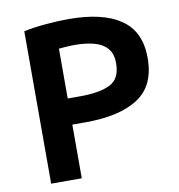

<svg xmlns="http://www.w3.org/2000/svg" viewBox="-79 -774 790 846"><g transform="rotate(-10 316.0 -350.5)"><path d="M82 0V-682Q130 -692 185 -696.5Q240 -701 283 -701Q436 -701 516.5 -645.5Q597 -590 597 -472Q597 -348 514 -294Q431 -240 278 -240H219V0ZM219 -357H276Q363 -357 409.5 -380.5Q456 -404 456 -473Q456 -516 435 -540Q414 -564 376.5 -574Q339 -584 291 -584Q270 -584 251 -582.5Q232 -581 219 -580Z"/></g></svg>

Font: Ubuntu Sans
Style: Bold
Weight: 700
Designer: Dalton Maag Ltd
Foundry: Dalton Maag Ltd
Version: Version 1.006; ttfautohint (v1.8.4.7-5d5b)